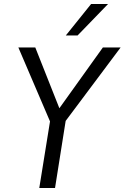

<svg xmlns="http://www.w3.org/2000/svg" viewBox="-20 -943 625 963"><path d="M177 0 236 -366 242 -308 72 -705H157L281 -392H272L496 -705H585L288 -308L314 -366L256 0ZM310 -765 437 -923H522L369 -765Z"/></svg>

Font: Nunito Sans 10pt Condensed
Style: Italic
Weight: 400
Width: 3
Italic angle: -9°
Designer: Vernon Adams
Foundry: Vernon Adams
Version: Version 3.101;gftools[0.9.27]